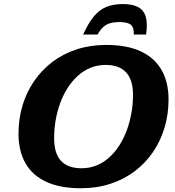

<svg xmlns="http://www.w3.org/2000/svg" viewBox="-20 -938 884 970"><path d="M253.5 -239Q253.5 -163 288 -125.5Q322.5 -88 391.5 -88Q432.5 -88 467.8 -102.2Q503 -116.5 532 -142.8Q561 -169 583.2 -204Q605.5 -239 620.8 -280.5Q636 -322 644 -367.2Q652 -412.5 652 -459Q652 -534.5 617.2 -572.2Q582.5 -610 513.5 -610Q472.5 -610 437.2 -595.5Q402 -581 373.2 -555Q344.5 -529 322 -494Q299.5 -459 284.2 -417.5Q269 -376 261.2 -330.5Q253.5 -285 253.5 -239ZM831.5 -435Q831.5 -361 811.5 -293.8Q791.5 -226.5 753.2 -170.2Q715 -114 660.8 -73Q606.5 -32 538 -9.5Q469.5 13 388.5 13Q283.5 13 213.5 -19.5Q143.5 -52 108.5 -113.8Q73.5 -175.5 73.5 -262.5Q73.5 -337 93.5 -404.2Q113.5 -471.5 151.8 -527.5Q190 -583.5 244.2 -624.8Q298.5 -666 367.2 -688.5Q436 -711 516.5 -711Q622 -711 691.8 -678.2Q761.5 -645.5 796.5 -584Q831.5 -522.5 831.5 -435ZM583.5 -826.5Q555.5 -826.5 535.5 -820.5Q515.5 -814.5 500.8 -800.8Q486 -787 473 -763.5H400Q426.5 -822 454.5 -855.5Q482.5 -889 517.8 -903.2Q553 -917.5 600.5 -917.5Q651 -917.5 679.5 -901.2Q708 -885 717 -851Q726 -817 718 -763.5H656Q657.5 -798.5 641.5 -812.5Q625.5 -826.5 583.5 -826.5Z"/></svg>

Font: Newsreader 9pt
Style: Bold Italic
Weight: 700
Italic angle: -17°
Designer: Hugues Gentile
Foundry: Production Type
Version: Version 1.003